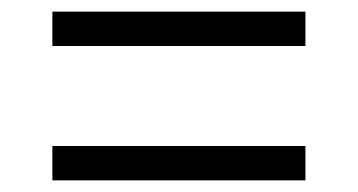

<svg xmlns="http://www.w3.org/2000/svg" viewBox="-20 -515 615 330"><path d="M70 -495H505V-436H70ZM70 -264H505V-205H70Z"/></svg>

Font: APTA Sans Regular
Style: Regular
Weight: 400
Version: Version 7.200